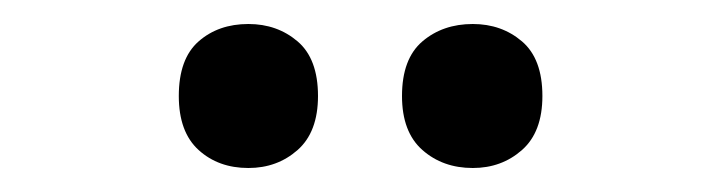

<svg xmlns="http://www.w3.org/2000/svg" viewBox="-20 -761 601 160"><path d="M129 -681Q129 -712 145.5 -726.5Q162 -741 187 -741Q211 -741 228 -726.5Q245 -712 245 -681Q245 -651 228 -636Q211 -621 187 -621Q162 -621 145.5 -636Q129 -651 129 -681ZM315 -681Q315 -712 332 -726.5Q349 -741 374 -741Q398 -741 415 -726.5Q432 -712 432 -681Q432 -651 415 -636Q398 -621 374 -621Q349 -621 332 -636Q315 -651 315 -681Z"/></svg>

Font: Noto Sans Devanagari SemiCondensed SemiBold
Style: Regular
Weight: 600
Width: 4
Designer: Jelle Bosma - Monotype Design Team
Foundry: Monotype Imaging Inc.
Version: Version 2.004; ttfautohint (v1.8.4.7-5d5b)